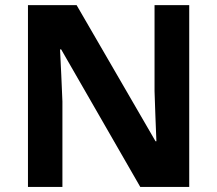

<svg xmlns="http://www.w3.org/2000/svg" viewBox="-20 -734 853 754"><path d="M723.1 0H530.8L220.2 -540H215.8Q218.3 -489.3 220.7 -438Q223.1 -386.7 225.1 -335.9V0H89.8V-713.9H280.8L590.8 -179.2H594.2Q592.3 -228.5 590.3 -277.6Q588.4 -326.7 586.9 -376V-713.9H723.1Z"/></svg>

Font: Open Sans
Style: Bold
Weight: 700
Designer: Monotype Design Team
Foundry: Monotype Imaging Inc.
Version: Version 3.000; ttfautohint (v1.8.4)